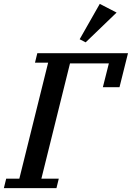

<svg xmlns="http://www.w3.org/2000/svg" viewBox="-46 -973 682 993"><path d="M-14 -49H54L203 -649H135L147 -698H616L572 -522H486L517 -645H316L168 -49H258L246 0H-26ZM366 -770 470 -953 557 -908 397 -754Z"/></svg>

Font: IBM Plex Serif Medm
Style: Italic
Weight: 500
Italic angle: -14°
Designer: Mike Abbink, Paul van der Laan, Pieter van Rosmalen
Foundry: Bold Monday
Version: Version 3.001